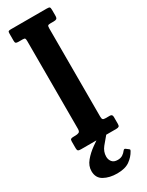

<svg xmlns="http://www.w3.org/2000/svg" viewBox="-248 -787 793 1036"><g transform="rotate(-30 149.0 -269.5)"><path d="M217.5 -650.5V-101Q217.5 -87.5 221.8 -83.2Q226 -79 238.5 -79H265.5Q280.5 -79 280.5 -62.5V-18.5Q280.5 -7.5 275.8 -3.8Q271 0 259 0H39Q26 0 21.8 -4Q17.5 -8 17.5 -19.5V-62Q17.5 -72.5 22.2 -75.8Q27 -79 41.5 -79H49.5Q63 -79 71.8 -83Q80.5 -87 80.5 -103.5V-651Q80.5 -662.5 78 -666.8Q75.5 -671 63 -671H37Q25.5 -671 21.5 -674.5Q17.5 -678 17.5 -688.5V-732.5Q17.5 -744.5 20.8 -747.2Q24 -750 35.5 -750H259.5Q273 -750 276.8 -746.5Q280.5 -743 280.5 -729.5V-694Q280.5 -679 275 -675Q269.5 -671 257.5 -671H238Q224.5 -671 221 -667.5Q217.5 -664 217.5 -650.5ZM145 211Q97 211 63.2 192.2Q29.5 173.5 29.5 130.5Q29.5 98 52.8 70Q76 42 108.5 19Q141 -4 167.5 -22Q176 -27.5 184.5 -26.8Q193 -26 196 -22.5Q207.5 -12 196 1Q179 20.5 158.2 46.2Q137.5 72 137.5 102.5Q137.5 121.5 148.5 135.2Q159.5 149 183.5 149Q202 149 214.5 140.8Q227 132.5 235 121.5Q242 112 249.5 118L264 129Q269 132.5 269 135Q269 137.5 266 143Q251 170.5 222.8 190.8Q194.5 211 145 211Z"/></g></svg>

Font: Besley* Condensed Semi
Style: Regular
Weight: 600
Width: 3
Designer: Owen Earl
Foundry: indestructible type*
Version: Version 3.000; ttfautohint (v1.8.3)